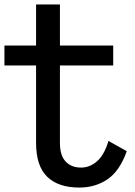

<svg xmlns="http://www.w3.org/2000/svg" viewBox="-20 -830 610 865"><path d="M337.5 15Q242.5 15 192.5 -33.8Q142.5 -82.5 142.5 -186.2V-535H0V-625H142.5V-810H250V-625H490V-535H250V-186.2Q250 -130 275.6 -102.5Q301.2 -75 345 -75Q385 -75 417.5 -103.8Q450 -132.5 468.8 -195L551.2 -148.8Q518.8 -58.8 463.8 -21.9Q408.8 15 337.5 15Z"/></svg>

Font: Abordage
Style: Regular
Weight: 400
Designer: Ange Degheest & Eugénie Bidaut
Foundry: Velvetyne Type Foundry
Version: Version 1.000;FEAKit 1.0